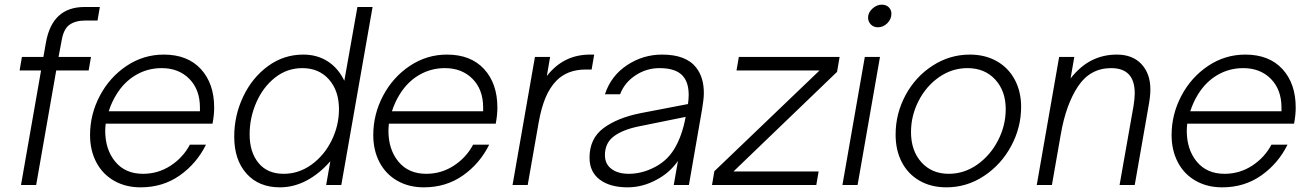

<svg xmlns="http://www.w3.org/2000/svg" viewBox="-20 -793 5616 823"><path d="M70 0 156 -491H64L74 -549H166L177 -611Q204 -763 342 -763H408L398 -705H346Q303 -705 277.5 -686.5Q252 -668 244 -618L231 -549H370L360 -491H221L135 0Z M366 -214Q366 -303 408 -382.5Q450 -462 522.5 -510.5Q595 -559 682 -559Q784 -559 841 -497Q898 -435 898 -332Q898 -300 891 -263H433Q431 -243 431 -233Q431 -152 474 -100Q517 -48 593 -48Q658 -48 711.5 -83Q765 -118 794 -173H863Q823 -92 750.5 -41Q678 10 583 10Q518 10 468.5 -18.5Q419 -47 392.5 -98Q366 -149 366 -214ZM837 -316V-332Q837 -409 791.5 -455Q746 -501 673 -501Q613 -501 562.5 -471.5Q512 -442 479 -388Q459 -356 446 -316Z M984 -207Q984 -298 1022.5 -379Q1061 -460 1128.5 -509.5Q1196 -559 1280 -559Q1339 -559 1384 -530.5Q1429 -502 1456 -447L1512 -763H1577L1443 0H1378L1396 -102Q1349 -48 1294 -19Q1239 10 1180 10Q1089 10 1036.5 -49Q984 -108 984 -207ZM1433 -325Q1433 -404 1390 -452.5Q1347 -501 1276 -501Q1210 -501 1158.5 -460Q1107 -419 1078.5 -353.5Q1050 -288 1050 -217Q1050 -141 1088 -94.5Q1126 -48 1196 -48Q1261 -48 1315.5 -87.5Q1370 -127 1401.5 -191Q1433 -255 1433 -325Z M1580 -214Q1580 -303 1622 -382.5Q1664 -462 1736.5 -510.5Q1809 -559 1896 -559Q1998 -559 2055 -497Q2112 -435 2112 -332Q2112 -300 2105 -263H1647Q1645 -243 1645 -233Q1645 -152 1688 -100Q1731 -48 1807 -48Q1872 -48 1925.5 -83Q1979 -118 2008 -173H2077Q2037 -92 1964.5 -41Q1892 10 1797 10Q1732 10 1682.5 -18.5Q1633 -47 1606.5 -98Q1580 -149 1580 -214ZM2051 -316V-332Q2051 -409 2005.5 -455Q1960 -501 1887 -501Q1827 -501 1776.5 -471.5Q1726 -442 1693 -388Q1673 -356 1660 -316Z M2527 -559 2516 -495H2491Q2412 -495 2365 -447Q2336 -417 2318 -373.5Q2300 -330 2289 -268L2242 0H2177L2273 -549H2338L2324 -467Q2395 -559 2509 -559Z M2507 -117Q2507 -199 2566.5 -243.5Q2626 -288 2726 -308L2929 -347Q2932 -368 2932 -386Q2932 -434 2912 -461Q2884 -501 2807 -501Q2751 -501 2704 -470Q2657 -439 2638 -389H2573Q2599 -468 2667.5 -513.5Q2736 -559 2818 -559Q2922 -559 2965 -502Q2997 -461 2997 -394Q2997 -370 2990 -328L2933 0H2868L2886 -103Q2850 -52 2795 -23Q2735 10 2670 10Q2595 10 2551 -23Q2507 -56 2507 -117ZM2773 -70Q2836 -98 2870 -154Q2904 -210 2919 -292L2717 -251Q2649 -237 2611 -208.5Q2573 -180 2573 -128Q2573 -90 2601 -69Q2629 -48 2675 -48Q2725 -48 2773 -70Z M3479 0H3032L3042 -59L3493 -491H3137L3147 -549H3579L3568 -485L3124 -58H3489Z M3656 0H3591L3687 -549H3752ZM3701 -718Q3701 -739 3719.5 -756Q3738 -773 3760 -773Q3778 -773 3789.5 -762Q3801 -751 3801 -734Q3801 -711 3783.5 -693.5Q3766 -676 3743 -676Q3725 -676 3713 -688Q3701 -700 3701 -718Z M3819 -216Q3819 -306 3861.5 -385Q3904 -464 3977.5 -511.5Q4051 -559 4137 -559Q4203 -559 4253 -530.5Q4303 -502 4330 -451Q4357 -400 4357 -335Q4357 -246 4314 -166.5Q4271 -87 4197.5 -38.5Q4124 10 4037 10Q3971 10 3921.5 -18.5Q3872 -47 3845.5 -98Q3819 -149 3819 -216ZM4291 -325Q4291 -403 4246 -452Q4201 -501 4127 -501Q4061 -501 4005.5 -462.5Q3950 -424 3917.5 -360.5Q3885 -297 3885 -227Q3885 -147 3929.5 -97.5Q3974 -48 4047 -48Q4113 -48 4169 -87.5Q4225 -127 4258 -191Q4291 -255 4291 -325Z M4424 0 4520 -549H4585L4569 -457Q4611 -510 4660 -534.5Q4709 -559 4767 -559Q4835 -559 4873 -518Q4911 -477 4911 -410Q4911 -379 4903 -337L4844 0H4779L4839 -340Q4844 -372 4844 -393Q4844 -501 4743 -501Q4653 -501 4601 -423Q4549 -345 4527 -217L4489 0Z M5002 -214Q5002 -303 5044 -382.5Q5086 -462 5158.5 -510.5Q5231 -559 5318 -559Q5420 -559 5477 -497Q5534 -435 5534 -332Q5534 -300 5527 -263H5069Q5067 -243 5067 -233Q5067 -152 5110 -100Q5153 -48 5229 -48Q5294 -48 5347.5 -83Q5401 -118 5430 -173H5499Q5459 -92 5386.5 -41Q5314 10 5219 10Q5154 10 5104.5 -18.5Q5055 -47 5028.5 -98Q5002 -149 5002 -214ZM5473 -316V-332Q5473 -409 5427.5 -455Q5382 -501 5309 -501Q5249 -501 5198.5 -471.5Q5148 -442 5115 -388Q5095 -356 5082 -316Z"/></svg>

Font: Open Sauce One Light Italic
Style: Regular
Weight: 300
Italic angle: -10°
Designer: Alfredo Marco Pradil
Foundry: Creative Sauce Fz LLC
Version: Version 1.477